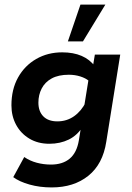

<svg xmlns="http://www.w3.org/2000/svg" viewBox="-20 -639 577 840"><path d="M206 181Q154 181 109.5 168.5Q65 156 38 136L86 48Q111 65 141 73Q171 81 203 81Q254 81 285 55Q316 29 325 -25L337 -99L345 -89Q319 -47 281 -28.5Q243 -10 196 -10Q146 -10 108.5 -32.5Q71 -55 50.5 -93Q30 -131 30 -178Q30 -248 59 -300Q88 -352 138.5 -381Q189 -410 252 -410Q301 -410 337 -394.5Q373 -379 396 -348L384 -334L395 -400H506L445 -19Q430 79 366.5 130Q303 181 206 181ZM231 -108Q272 -108 304 -130.5Q336 -153 356 -193L345 -153L370 -308L369 -285Q355 -297 331.5 -304.5Q308 -312 281 -312Q236 -312 206.5 -296Q177 -280 162.5 -252Q148 -224 148 -190Q148 -152 169.5 -130Q191 -108 231 -108ZM277 -458 332 -619H441L343 -458Z"/></svg>

Font: Rokkitt SemiBold
Style: Bold Italic
Weight: 700
Italic angle: -9°
Version: Version 3.103